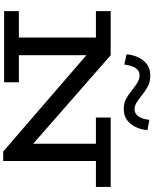

<svg xmlns="http://www.w3.org/2000/svg" viewBox="104 -1086 987 1236"><g transform="rotate(90 598.0 -467.5)"><path d="M955 6 154 -686H335L905 -187V-669H1016V6ZM51 0V-95H509V0ZM221 -15V-686H335V-15ZM51 -591V-686H335L334 -591ZM736 -591V-686H1183V-591ZM681 -770Q643 -770 614.5 -786Q586 -802 559 -824Q533 -845 510.5 -858.5Q488 -872 463 -872Q435 -872 418 -847Q401 -822 395 -774L329 -788Q333 -831 349.5 -865.5Q366 -900 395 -920.5Q424 -941 465 -941Q506 -941 536.5 -924.5Q567 -908 594 -886Q619 -866 639.5 -853Q660 -840 682 -840Q703 -840 717 -852Q731 -864 739.5 -885Q748 -906 751 -935L817 -923Q814 -881 797 -846Q780 -811 751 -790.5Q722 -770 681 -770Z"/></g></svg>

Font: BioRhyme SemiExpanded Medium
Style: Regular
Weight: 500
Width: 6
Designer: Aoife Mooney
Foundry: Aoife Mooney Type
Version: Version 1.600;gftools[0.9.33]